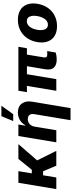

<svg xmlns="http://www.w3.org/2000/svg" viewBox="844 -1674 1034 2762"><g transform="rotate(-90 1361.0 -293.0)"><path d="M112.6 -545.5H279.8L247.9 -352.6H299.7L456 -545.5H669L434.7 -275.6L571.7 0H358.3L278.8 -190.3H220.5L188.9 0H21.7Z M785.5 -545.5H950.6L934.3 -445.3H940.3Q953.5 -470.5 972.5 -490.4Q991.5 -510.3 1015.1 -524.1Q1038.7 -538 1066.2 -545.3Q1093.8 -552.6 1123.9 -552.6Q1166.9 -552.6 1198.9 -538.9Q1230.8 -525.2 1252.1 -496.4Q1294.4 -438.6 1279.1 -347.7L1186.8 204.5H1013.1L1099.4 -313.6Q1107.2 -360.4 1088.6 -385.3Q1070 -410.2 1028.1 -410.2Q1007.8 -410.2 989.7 -403.4Q971.6 -396.7 957.6 -383.9Q943.5 -371.1 933.8 -352.8Q924 -334.5 920.1 -311.1L868.3 0H694.6ZM1000.4 -620 1070.7 -789.8H1220.9L1099.4 -620Z M1436.8 -545.5H2068.9L2047.9 -422.9H1956.7L1916.9 -182.5Q1914.4 -167.3 1915.7 -157.1Q1916.9 -147 1922.6 -141Q1928.3 -134.9 1938.6 -132.5Q1948.9 -130 1964.5 -130Q1977.3 -130 1987.9 -130.5Q1998.6 -131 2007.5 -131.4L1986.5 -8.9Q1964.1 -2.1 1939.6 2Q1915.1 6 1888.5 6Q1809.7 6 1771 -32.7Q1732.2 -71.4 1745.4 -158.7L1789.8 -422.9H1674.4L1603.7 0H1435.7L1506.4 -422.9H1415.8Z M2136.4 -272Q2146.7 -334.2 2173.5 -385.7Q2200.3 -437.1 2241.7 -474.3Q2283 -511.4 2337.5 -532Q2392 -552.6 2457.4 -552.6Q2521.7 -552.6 2569.6 -532.1Q2617.5 -511.7 2647.2 -474.4Q2676.8 -437.1 2687.3 -385.1Q2697.8 -333.1 2687.1 -269.9Q2676.8 -208.1 2649.7 -156.4Q2622.5 -104.8 2581.1 -67.8Q2539.8 -30.9 2485.4 -10.3Q2431.1 10.3 2366.1 10.3Q2301.8 10.3 2253.9 -10.1Q2206 -30.5 2176.5 -67.8Q2147 -105.1 2136.5 -157.1Q2126.1 -209.2 2136.4 -272ZM2320.3 -162.3Q2339.1 -120.7 2385.7 -120.7Q2405.5 -120.7 2421.7 -127.5Q2437.9 -134.2 2450.8 -145.8Q2463.8 -157.3 2473.7 -172.6Q2483.7 -187.9 2490.9 -204.9Q2498.2 -221.9 2503 -239.5Q2507.8 -257.1 2510.7 -273.4Q2521.7 -341.3 2503.6 -382.5Q2485.1 -424 2437.9 -424Q2418.3 -424 2402.2 -417.3Q2386 -410.5 2372.9 -399Q2359.7 -387.4 2349.6 -372.2Q2339.5 -356.9 2332.2 -339.8Q2324.9 -322.8 2320.1 -305Q2315.3 -287.3 2312.9 -271Q2301.8 -204.5 2320.3 -162.3Z"/></g></svg>

Font: Inter P Extra Bold
Style: Italic
Weight: 800
Italic angle: 9.39999°
Designer: Rasmus Andersson
Foundry: rsms
Version: Version 3.018;git-588b23468